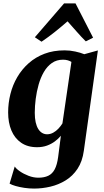

<svg xmlns="http://www.w3.org/2000/svg" viewBox="-20 -849 606 1121"><path d="M469.5 31Q461 93.5 432.8 136.2Q404.5 179 363.2 204.2Q322 229.5 274.2 240.8Q226.5 252 179 252Q150.5 252 122.2 247.8Q94 243.5 71.2 237Q48.5 230.5 36 223L66 123Q74 136 96 151.2Q118 166.5 146.8 177.5Q175.5 188.5 204 188.5Q238 188.5 261.8 177.2Q285.5 166 299.5 139.5Q313.5 113 319.5 67.5L335.5 -56.5Q321 -39 300.8 -23.8Q280.5 -8.5 254.5 1Q228.5 10.5 196.5 10.5Q141 10.5 103.2 -15.8Q65.5 -42 46.5 -87.5Q27.5 -133 27.5 -192.5Q27.5 -247 40.8 -300Q54 -353 81 -399Q108 -445 147.8 -480.2Q187.5 -515.5 239.8 -535.2Q292 -555 357.5 -555Q388.5 -555 419.5 -548.2Q450.5 -541.5 472 -532.5L551.5 -554.5ZM397 -487.5Q388.5 -493 376 -496.8Q363.5 -500.5 348 -500.5Q310.5 -500.5 282.8 -481Q255 -461.5 236 -428.5Q217 -395.5 205.5 -355Q194 -314.5 188.5 -271.8Q183 -229 183 -190.5Q183 -159 188.2 -135.5Q193.5 -112 203 -96.5Q212.5 -81 225.8 -73Q239 -65 255 -65Q273.5 -65 290.5 -74.2Q307.5 -83.5 321.2 -98.2Q335 -113 344.5 -128.5ZM222.5 -605.5 183.5 -631.5 354 -829H421L523.5 -629L481 -607.5Q454.5 -633.5 427.8 -664.2Q401 -695 374.5 -724.5Q339.5 -694 300.8 -663Q262 -632 222.5 -605.5Z"/></svg>

Font: Merriweather 48pt ExtraBold
Style: Italic
Weight: 800
Italic angle: -7.8°
Version: Version 2.101